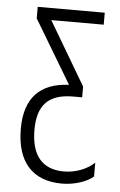

<svg xmlns="http://www.w3.org/2000/svg" viewBox="-52 -752 501 799"><g transform="rotate(5 198.0 -352.0)"><path d="M237 10C289 10 340 -7 368 -31V-89C337 -59 288 -41 241 -41C148 -41 104 -99 104 -204C104 -304 148 -355 252 -355H290V-400L134 -664H353V-714H73V-666L231 -402C111 -397 47 -332 47 -203C47 -65 113 10 237 10Z"/></g></svg>

Font: Noto Sans UI Condensed Light
Style: Regular
Weight: 300
Width: 3
Designer: Monotype Design Team
Foundry: Monotype Imaging Inc.
Version: Version 1.901